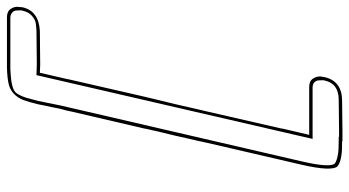

<svg xmlns="http://www.w3.org/2000/svg" viewBox="-252 -584 1029 566"><g transform="rotate(-90 263.0 -300.5)"><path d="M319 142Q307 193 249 193L161 194H130V193Q100 193 89 191Q67 188 57 180Q40 165 61 73Q76 10 78 0Q94 -70 122 -190Q123 -195 125.5 -205.5Q128 -216 129 -221Q129 -223 131 -231Q133 -239 138.5 -263Q144 -287 147 -301Q150 -314 155.5 -336Q161 -358 163 -369Q164 -371 164.5 -375Q165 -379 166 -381Q166 -383 167 -387Q168 -391 168 -392Q205 -552 217 -602Q218 -608 221 -620.5Q224 -633 226 -639Q228 -650 230.5 -662Q233 -674 235.5 -685Q238 -696 239 -703Q246 -732 252 -747.5Q258 -763 270 -774.5Q282 -786 299 -790Q316 -794 346 -795H359H390H496Q513 -795 520.5 -783.5Q528 -772 526 -760L525 -749Q514 -701 455 -698L356 -697L332 -698L314 -620Q313 -616 312 -610L262 -392L257 -371L240 -301L224 -231L219 -210L169 8Q168 11 167 19L149 96H184H290Q308 96 315 107.5Q322 119 321 130ZM309 142Q310 139 310 135Q310 131 309.5 123.5Q309 116 303.5 111Q298 106 288 106H137L325 -708L358 -707L457 -708Q471 -709 480 -710.5Q489 -712 500 -721.5Q511 -731 515 -749Q516 -752 516 -756Q516 -760 515.5 -767.5Q515 -775 509 -780Q503 -785 493 -785H343Q321 -784 307.5 -782Q294 -780 284 -776Q274 -772 268 -761Q262 -750 258.5 -738.5Q255 -727 249 -703Q247 -695 243 -674Q239 -653 236 -639L71 73Q51 159 65 172Q74 178 93 181Q104 183 133 183H143V184H163L252 183Q300 183 309 142Z"/></g></svg>

Font: Soda Fountain
Style: OutlineOblique
Weight: 400
Version: Version 1.0